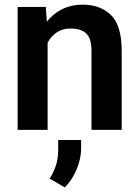

<svg xmlns="http://www.w3.org/2000/svg" viewBox="-20 -558 599 825"><path d="M283.7 -435.5Q249 -435.5 224.1 -418.9Q199.2 -402.3 184.6 -374.5V0H55.7V-528.3H176.8L181.2 -464.8Q208.5 -499.5 247.8 -518.8Q287.1 -538.1 335 -538.1Q410.6 -538.1 456.8 -493.4Q502.9 -448.7 502.9 -338.9V0H373V-339.8Q373 -394 349.9 -414.8Q326.7 -435.5 283.7 -435.5ZM328.6 43.5V79.6Q328.6 123.5 309.1 170.2Q289.6 216.8 258.3 247.1L193.4 209.5Q210.4 182.6 220.2 153.3Q230 124 230 85V43.5Z"/></svg>

Font: Vazirmatn RD UI SemiBold
Style: Regular
Weight: 600
Designer: Saber Rastikerdar
Foundry: Saber Rastikerdar
Version: Version 33.003